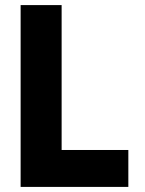

<svg xmlns="http://www.w3.org/2000/svg" viewBox="-20 -734 570 754"><path d="M61 0V-714H222V-145H484V0Z"/></svg>

Font: Noto Sans Mono Condensed Black
Style: Regular
Weight: 900
Width: 3
Designer: Monotype Design Team
Foundry: Monotype Imaging Inc.
Version: Version 2.014